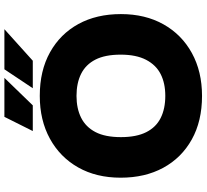

<svg xmlns="http://www.w3.org/2000/svg" viewBox="-52 -854 917 852"><g transform="rotate(-90 406.0 -428.5)"><path d="M406 10Q294 10 212.5 -35.5Q131 -81 87 -162Q43 -243 43 -351Q43 -459 88.5 -539.5Q134 -620 216 -665Q298 -710 406 -710Q518 -710 599.5 -664.5Q681 -619 725 -538.5Q769 -458 769 -350Q769 -242 723.5 -161Q678 -80 596 -35Q514 10 406 10ZM406 -153Q462 -153 502.5 -173.5Q543 -194 566 -238Q589 -282 589 -351Q589 -420 567 -463Q545 -506 504 -526.5Q463 -547 406 -547Q350 -547 309 -526.5Q268 -506 245.5 -463Q223 -420 223 -350Q223 -281 245 -237.5Q267 -194 308 -173.5Q349 -153 406 -153ZM440 -741 524 -867H702L562 -741ZM250 -741 313 -867H486L364 -741Z"/></g></svg>

Font: REM
Style: Bold
Weight: 700
Designer: Octavio Pardo
Foundry: Ashler Design
Version: Version 1.005;gftools[0.9.28]